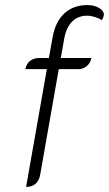

<svg xmlns="http://www.w3.org/2000/svg" viewBox="-20 -729 430 758"><path d="M165 -456H80Q84 -477 98.5 -488.5Q113 -500 135 -500H173L188 -583Q199 -644 234.5 -676.5Q270 -709 325 -709Q351 -709 370.5 -698Q390 -687 390 -672Q390 -662 382 -649Q371 -657 354.5 -662Q338 -667 324 -667Q288 -667 265 -644Q242 -621 234 -579L220 -500H341Q337 -480 322.5 -468Q308 -456 289 -456H212L139 -41Q135 -16 120.5 -3.5Q106 9 83 9Z"/></svg>

Font: K2D Thin
Style: Italic
Weight: 100
Italic angle: -10°
Designer: Katatrad Aksorn Co.,Ltd.
Foundry: Cadson Demak Co.,Ltd.
Version: Version 1.000; ttfautohint (v1.6)